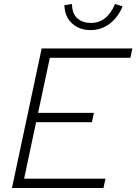

<svg xmlns="http://www.w3.org/2000/svg" viewBox="-20 -943 684 963"><path d="M40 0 189 -700H644L634 -653H230L171 -377H451L441 -330H161L101 -47H509L499 0ZM434 -792Q379 -792 342 -825Q305 -858 303 -917L341 -923Q342 -873 368.5 -850.5Q395 -828 436 -828Q517 -828 557 -923L595 -911Q572 -856 530 -824Q488 -792 434 -792Z"/></svg>

Font: Red Hat Text
Style: Italic
Weight: 300
Italic angle: -12°
Designer: Pentagram, MCKL
Foundry: Pentagram, MCKL
Version: Version 1.023